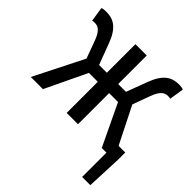

<svg xmlns="http://www.w3.org/2000/svg" viewBox="-176 -643 960 960"><g transform="rotate(45 303.5 -163.0)"><path d="M541 172H599L607 -15V-67H560L462 -262L496 -355C516 -409 537 -418 559 -418C566 -418 570 -418 576 -416L588 -493C581 -496 570 -498 558 -498C506 -498 467 -476 437 -396L395 -284H340V-486H260V-284H205L163 -396C133 -476 94 -498 42 -498C30 -498 19 -497 12 -493L24 -416C30 -418 34 -418 41 -418C63 -418 84 -409 104 -355L138 -262L6 0H92L197 -220H260V0H340V-220H403L508 0H541Z"/></g></svg>

Font: Hasklig
Style: Regular
Weight: 400
Monospace: yes
Designer: Paul D. Hunt, Teo Tuominen
Foundry: Adobe Systems Incorporated
Version: Version 2.030;PS 1.0;hotconv 16.6.51;makeotf.lib2.5.65220